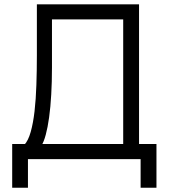

<svg xmlns="http://www.w3.org/2000/svg" viewBox="-20 -740 788 893"><path d="M626.7 -62.5V-720H151.5V-482.5Q151.5 -411.3 149.2 -344.8Q147 -278.2 140.7 -222.7Q134.3 -167.2 122.8 -126.3Q111.3 -85.5 92.8 -65.8L172.2 -61.8Q183.7 -79.5 192.8 -113.3Q202 -147.2 208.5 -194.5Q215 -241.8 218.3 -300.3Q221.7 -358.8 221.7 -425.5V-649.7H553V-62.5ZM96.7 -70.3H36.7V133.3H110V0H634V133.3H707.7V-70.3H626.7Z"/></svg>

Font: Vela Sans GX ExtLt
Style: Regular
Weight: 200
Designer: Principal design: Mikhail Sharanda - project Manrope.
Design modification: Ravid Balaliev
Foundry: Mikhail Sharanda
Version: Version 1.001